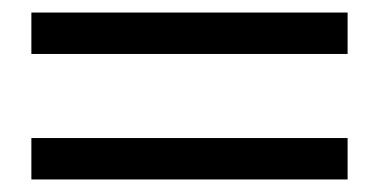

<svg xmlns="http://www.w3.org/2000/svg" viewBox="-20 -406 604 306"><path d="M534 -320H30V-386H534ZM534 -120H30V-186H534Z"/></svg>

Font: Klingon pIqaD Mandel
Style: Regular
Weight: 400
Width: 0
Designer: Mike Neff (qa'vaj)
Foundry: Mike Neff and Michael Everson
Version: Version 2.003